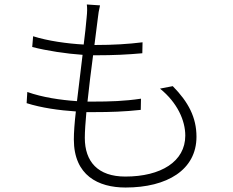

<svg xmlns="http://www.w3.org/2000/svg" viewBox="-20 -801 1040 858"><path d="M102 -390 99 -340C165 -319 244 -308 319 -303C313 -252 310 -208 310 -178C310 -17 419 37 541 37C727 37 858 -42 858 -190C858 -276 822 -345 752 -416L695 -405C773 -342 808 -262 808 -195C808 -79 699 -12 540 -12C417 -12 359 -79 359 -185C359 -214 362 -254 366 -300H402C472 -300 536 -302 609 -310L610 -360C537 -349 470 -347 397 -347H371C378 -413 387 -487 396 -554H409C488 -554 549 -557 616 -563L617 -612C553 -604 485 -600 409 -600H402L417 -718C419 -738 422 -756 427 -777L368 -781C370 -765 370 -749 367 -721C364 -688 360 -647 354 -602C281 -606 194 -618 128 -639L124 -591C190 -574 276 -561 349 -556L324 -349C250 -354 169 -366 102 -390Z"/></svg>

Font: Noto Sans HK Light
Style: Regular
Weight: 300
Designer: Ryoko NISHIZUKA 西塚涼子 (kana, bopomofo & ideographs); Paul D. Hunt (Latin, Greek & Cyrillic); Sandoll Communications 산돌커뮤니
Foundry: Adobe
Version: Version 2.004;hotconv 1.0.118;makeotfexe 2.5.65603